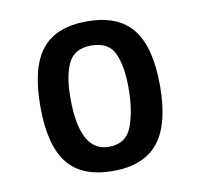

<svg xmlns="http://www.w3.org/2000/svg" viewBox="-62 -545 644 618"><g transform="rotate(-10 260.5 -235.5)"><path d="M65 -236Q65 -362 111.5 -421Q158 -480 260 -480Q362 -480 409 -420.5Q456 -361 456 -236Q456 -110 408.5 -50.5Q361 9 260 9Q159 9 112 -50Q65 -109 65 -236ZM355 -247Q355 -317 336 -359Q317 -401 260 -401Q205 -401 185 -359.5Q165 -318 165 -246Q165 -70 260 -70Q317 -70 336 -121Q355 -172 355 -247Z"/></g></svg>

Font: El Messiri Medium
Style: Regular
Weight: 500
Designer: Mohamed Gaber
Foundry: Kief Type Foundry
Version: Version 2.007